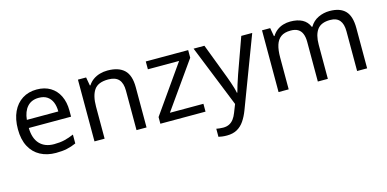

<svg xmlns="http://www.w3.org/2000/svg" viewBox="-73 -958 3244 1610"><g transform="rotate(-15 1548.5 -153.0)"><path d="M292 -546Q361 -546 410.5 -516Q460 -486 486.5 -431.5Q513 -377 513 -304V-251H146Q148 -160 192.5 -112.5Q237 -65 317 -65Q368 -65 407.5 -74.5Q447 -84 489 -102V-25Q448 -7 408 1.5Q368 10 313 10Q237 10 178.5 -21Q120 -52 87.5 -113.5Q55 -175 55 -264Q55 -352 84.5 -415Q114 -478 167.5 -512Q221 -546 292 -546ZM291 -474Q228 -474 191.5 -433.5Q155 -393 148 -321H421Q421 -367 407 -401Q393 -435 364.5 -454.5Q336 -474 291 -474Z M907 -546Q1003 -546 1052 -499.5Q1101 -453 1101 -349V0H1014V-343Q1014 -408 985 -440Q956 -472 894 -472Q805 -472 771 -422Q737 -372 737 -278V0H649V-536H720L733 -463H738Q756 -491 782.5 -509.5Q809 -528 841 -537Q873 -546 907 -546Z M1613 0H1221V-58L1509 -468H1238V-536H1606V-470L1322 -68H1613Z M1653 -536H1747L1863 -231Q1873 -204 1881.5 -179Q1890 -154 1897 -130.5Q1904 -107 1908 -85H1912Q1918 -110 1931 -150.5Q1944 -191 1958 -232L2067 -536H2162L1931 74Q1912 124 1886.5 161.5Q1861 199 1824.5 219.5Q1788 240 1736 240Q1712 240 1694 237.5Q1676 235 1663 232V162Q1674 164 1689.5 166Q1705 168 1722 168Q1753 168 1775.5 156.5Q1798 145 1814 123.5Q1830 102 1841 73L1869 2Z M2835 -546Q2926 -546 2971 -499.5Q3016 -453 3016 -349V0H2929V-345Q2929 -408 2902.5 -440Q2876 -472 2820 -472Q2742 -472 2708.5 -427Q2675 -382 2675 -296V0H2588V-345Q2588 -387 2576 -415.5Q2564 -444 2540 -458Q2516 -472 2478 -472Q2424 -472 2393 -449.5Q2362 -427 2348.5 -384Q2335 -341 2335 -278V0H2247V-536H2318L2331 -463H2336Q2353 -491 2377.5 -509.5Q2402 -528 2432 -537Q2462 -546 2494 -546Q2556 -546 2597.5 -524Q2639 -502 2658 -456H2663Q2690 -502 2736.5 -524Q2783 -546 2835 -546Z"/></g></svg>

Font: binaryvertical115
Style: Book
Weight: 400
Designer: Jelle Bosma - Monotype Design Team
Foundry: Monotype Imaging Inc.
Version: Version 2.003